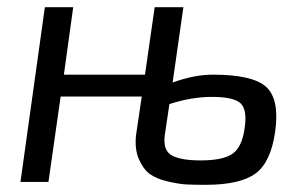

<svg xmlns="http://www.w3.org/2000/svg" viewBox="-20 -507 850 535"><path d="M491 -487 461 -277Q521 -299 573 -299Q684 -299 721.5 -265Q759 -231 747 -142Q735 -55 692 -23.5Q649 8 553 8Q521 8 500 7Q479 6 447 -1.5Q415 -9 397 -22.5Q379 -36 367 -63.5Q355 -91 359 -130L375 -238H149L115 0H37L105 -487H184L158 -299H384L411 -487ZM452 -217 439 -129Q434 -87 459.5 -73.5Q485 -60 539 -60Q602 -60 628.5 -79Q655 -98 662 -152Q669 -201 650.5 -219Q632 -237 570 -237Q514 -237 452 -217Z"/></svg>

Font: Exo 2.0
Style: Italic
Weight: 400
Italic angle: -8°
Designer: Natanael Gama
Version: Version 1.001;PS 001.001;hotconv 1.0.70;makeotf.lib2.5.58329